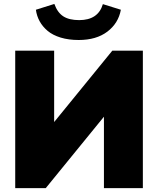

<svg xmlns="http://www.w3.org/2000/svg" viewBox="-20 -965 811 985"><path d="M383.8 -759.8Q332 -759.8 291.3 -772.2Q250.5 -784.7 224.6 -806.4Q198.7 -828.1 183.6 -855.5Q168.5 -882.8 164.1 -915L258.8 -944.8Q274.9 -900.4 304.9 -881.1Q335 -861.8 386.2 -861.8Q483.4 -861.8 507.8 -943.8L600.1 -915Q587.4 -845.7 530.8 -802.7Q474.1 -759.8 383.8 -759.8ZM58.1 0V-705.1H257.8V-338.9L556.2 -705.1H712.9V0H513.2V-366.2L214.8 0Z"/></svg>

Font: Mulish ExtraBlack
Style: Regular
Weight: 1000
Designer: Vernon Adams
Foundry: Vernon Adams
Version: Version 3.603; ttfautohint (v1.8.3)